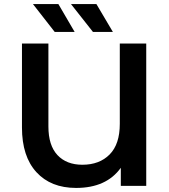

<svg xmlns="http://www.w3.org/2000/svg" viewBox="-20 -914 833 944"><path d="M699 -700V0H574V-89Q503 10 354 10Q230 10 159 -67.5Q88 -145 88 -287V-700H218V-292Q218 -199 262.5 -151.5Q307 -104 385 -104Q469 -104 519 -154.5Q569 -205 569 -305V-700ZM142 -894H267L347 -757H249ZM329 -894H454L535 -757H437Z"/></svg>

Font: Montserrat Alternates SemiBold
Style: Regular
Weight: 600
Designer: Julieta Ulanovsky
Foundry: Julieta Ulanovsky
Version: Version 7.200